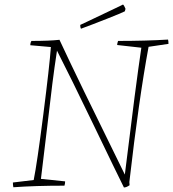

<svg xmlns="http://www.w3.org/2000/svg" viewBox="-20 -821 765 849"><path d="M338 -694Q335 -700 335 -706V-711L365 -725L510 -794L524 -801Q529 -797 535 -782L532 -771Q524 -766 453 -738Q382 -710 338 -694ZM528 8Q498 -52 394.5 -267Q291 -482 232 -597Q221 -526 211.5 -450.5Q202 -375 187 -245.5Q172 -116 161 -30L268 -19Q268 -9 265 0Q136 0 39 7Q37 -3 37 -14L129 -25Q144 -99 171.5 -314.5Q199 -530 205 -613L114 -621Q114 -632 119 -640Q199 -640 243 -645Q318 -483 532 -49Q581 -450 605 -610L498 -622Q498 -628 502 -640Q623 -640 723 -646Q725 -640 725 -627L637 -614Q594 -382 552 -16L553 -2Q539 8 528 8Z"/></svg>

Font: Albura ExtraLight
Style: Italic
Weight: 156
Italic angle: -7°
Designer: Mercedes Jáuregui
Foundry: Omnibus-Type Team
Version: Version 1.000